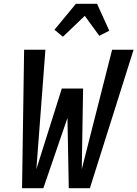

<svg xmlns="http://www.w3.org/2000/svg" viewBox="-20 -999 729 1019"><path d="M97 0 108 -735H221L173 -101L308 -529H421L414 -101L575 -735H689L457 0H345L338 -373L210 0ZM314 -804 269 -841 383 -979H495L560 -836L507 -809L430 -915Z"/></svg>

Font: Iosevka Custom
Style: Bold Italic
Weight: 700
Italic angle: -9°
Designer: Belleve Invis
Foundry: Belleve Invis
Version: Version 30.3.1; ttfautohint (v1.8.3)